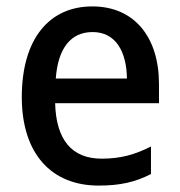

<svg xmlns="http://www.w3.org/2000/svg" viewBox="-20 -569 561 599"><path d="M268 -549C133 -549 48 -447 48 -266C48 -92 138 10 288 10C355 10 402 -1 451 -26V-112C400 -86 355 -74 297 -74C204 -74 155 -133 152 -247H476V-307C476 -452 400 -549 268 -549ZM269 -469C341 -469 375 -408 376 -324H154C161 -419 201 -469 269 -469Z"/></svg>

Font: Noto Sans Lao SemiCondensed Medium
Style: Regular
Weight: 500
Width: 4
Designer: Monotype Design Team
Foundry: Monotype Imaging Inc.
Version: Version 2.003